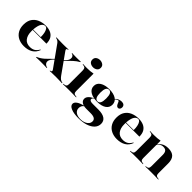

<svg xmlns="http://www.w3.org/2000/svg" viewBox="129 -1628 2815 2815"><g transform="rotate(45 1536.5 -221.0)"><path d="M271 11.3Q203.2 11.3 152 -14.9Q100.8 -41.1 72.6 -90.3Q44.4 -139.5 44.4 -208.1Q44.4 -284.7 77 -333.5Q109.7 -382.3 164.9 -406Q220.2 -429.8 288.7 -429.8Q345.2 -429.8 388.3 -411.3Q431.5 -392.7 456 -353.2Q480.6 -313.7 480.6 -249.2H151.6L150 -258.1H353.2Q354 -303.2 346.4 -339.9Q338.7 -376.6 323.8 -398.8Q308.9 -421 285.5 -421Q253.2 -421 228.2 -384.7Q203.2 -348.4 195.2 -257.3L196 -255.6Q195.2 -247.6 195.2 -238.7Q195.2 -229.8 195.2 -221Q195.2 -138.7 232.3 -90.7Q269.4 -42.7 341.9 -42.7Q389.5 -42.7 423 -62.9Q456.5 -83.1 479.8 -128.2L487.1 -122.6Q462.9 -55.6 407.3 -22.2Q351.6 11.3 271 11.3Z M796.8 0V-8.9Q809.7 -9.7 816.9 -14.1Q824.2 -18.5 824.2 -27Q824.2 -35.5 815.3 -48.4L599.2 -351.6Q584.7 -374.2 571.8 -385.1Q558.9 -396 546.8 -401.2Q534.7 -406.5 518.5 -409.7V-418.5Q544.4 -417.7 579.8 -416.5Q615.3 -415.3 650 -415.3Q675 -415.3 697.6 -415.7Q720.2 -416.1 739.1 -416.9Q758.1 -417.7 770.2 -418.5V-409.7Q756.5 -408.9 749.2 -404.4Q741.9 -400 742.3 -391.5Q742.7 -383.1 751.6 -370.2L966.1 -68.5Q984.7 -42.7 1004.4 -27.8Q1024.2 -12.9 1052.4 -8.9V0Q1028.2 -0.8 994 -2Q959.7 -3.2 927.4 -3.2Q889.5 -3.2 852.4 -2Q815.3 -0.8 796.8 0ZM513.7 0V-8.9Q544.4 -21.8 569.8 -38.3Q595.2 -54.8 620.2 -76.6Q645.2 -98.4 672.6 -127.4L735.5 -188.7L741.9 -181.5L712.9 -151.6Q683.9 -121 676.6 -96Q669.4 -71 677 -52.4Q684.7 -33.9 701.2 -22.6Q717.7 -11.3 737.1 -8.9V0Q717.7 -1.6 683.1 -2Q648.4 -2.4 615.3 -2.4Q598.4 -2.4 584.3 -2Q570.2 -1.6 554.4 -1.2Q538.7 -0.8 513.7 0ZM819.4 -231.5 812.9 -239.5 854 -281.5Q883.1 -311.3 887.9 -339.5Q892.7 -367.7 880.2 -387.1Q867.7 -406.5 843.5 -409.7V-418.5Q859.7 -417.7 875 -417.3Q890.3 -416.9 906.5 -416.5Q922.6 -416.1 939.5 -416.1Q963.7 -416.1 981.5 -416.9Q999.2 -417.7 1023.4 -418.5V-409.7Q998.4 -396 977.4 -380.6Q956.5 -365.3 933.9 -344.8Q911.3 -324.2 882.3 -295.2Z M1134.7 -209.7V-341.9Q1134.7 -376.6 1123.4 -391.5Q1112.1 -406.5 1082.3 -408.9L1071 -409.7V-418.5Q1096.8 -416.9 1113.7 -416.5Q1130.6 -416.1 1153.2 -416.1Q1190.3 -416.1 1220.2 -419Q1250 -421.8 1279.8 -427.4V-418.5V-209.7ZM1207.3 -2.4Q1170.2 -2.4 1141.5 -2Q1112.9 -1.6 1071 0V-8.9L1082.3 -9.7Q1112.1 -12.1 1123.4 -25Q1134.7 -37.9 1134.7 -68.5V-209.7H1279.8V-68.5Q1279.8 -37.9 1291.5 -25Q1303.2 -12.1 1333.1 -9.7L1344.4 -8.9V0Q1303.2 -1.6 1274.2 -2Q1245.2 -2.4 1207.3 -2.4ZM1208.1 -487.1Q1172.6 -487.1 1146.8 -505.6Q1121 -524.2 1121 -561.3Q1121 -597.6 1146.8 -616.5Q1172.6 -635.5 1207.3 -635.5Q1241.9 -635.5 1268.5 -616.9Q1295.2 -598.4 1295.2 -561.3Q1295.2 -525 1269 -506Q1242.7 -487.1 1208.1 -487.1Z M1582.3 192.7Q1487.1 192.7 1430.2 168.5Q1373.4 144.4 1373.4 103.2Q1373.4 71.8 1410.1 45.6Q1446.8 19.4 1514.5 4L1522.6 6.5Q1502.4 19.4 1491.9 39.5Q1481.5 59.7 1481.5 84.7Q1481.5 129.8 1517.3 156Q1553.2 182.3 1616.1 182.3Q1658.9 182.3 1692.7 168.5Q1726.6 154.8 1745.6 131.5Q1764.5 108.1 1764.5 77.4Q1764.5 45.2 1738.3 29Q1712.1 12.9 1658.9 12.9H1570.2Q1511.3 12.9 1477 -9.3Q1442.7 -31.5 1442.7 -70.2Q1442.7 -100.8 1466.9 -127.4Q1491.1 -154 1540.3 -178.2L1548.4 -177.4Q1533.1 -167.7 1525.8 -158.1Q1518.5 -148.4 1518.5 -137.9Q1518.5 -121.8 1534.7 -113.3Q1550.8 -104.8 1582.3 -104.8H1701.6Q1788.7 -104.8 1833.9 -74.6Q1879 -44.4 1879 14.5Q1879 68.5 1842.3 108.5Q1805.6 148.4 1739.1 170.6Q1672.6 192.7 1582.3 192.7ZM1606.5 -171.8Q1516.1 -171.8 1462.5 -206Q1408.9 -240.3 1408.9 -300.8Q1408.9 -361.3 1462.5 -395.6Q1516.1 -429.8 1605.6 -429.8Q1695.2 -429.8 1746.8 -396.4Q1798.4 -362.9 1798.4 -300.8Q1798.4 -239.5 1746.8 -205.6Q1695.2 -171.8 1606.5 -171.8ZM1606.5 -180.6Q1638.7 -180.6 1653.6 -210.1Q1668.5 -239.5 1668.5 -300.8Q1668.5 -362.9 1653.6 -391.9Q1638.7 -421 1608.1 -421Q1577.4 -421 1562.1 -391.9Q1546.8 -362.9 1546.8 -300.8Q1546.8 -239.5 1561.7 -210.1Q1576.6 -180.6 1606.5 -180.6ZM1888.7 -324.2Q1870.2 -324.2 1859.3 -337.1Q1848.4 -350 1841.9 -366.1Q1835.5 -382.3 1829 -394.8Q1822.6 -407.3 1812.9 -407.3Q1806.5 -407.3 1794.4 -400.8Q1782.3 -394.4 1770.6 -382.3Q1758.9 -370.2 1750.8 -350.8L1746 -358.1Q1758.9 -391.1 1792.7 -410.5Q1826.6 -429.8 1865.3 -429.8Q1893.5 -429.8 1910.5 -414.9Q1927.4 -400 1927.4 -373.4Q1927.4 -352.4 1916.5 -338.3Q1905.6 -324.2 1888.7 -324.2Z M2198.4 11.3Q2130.6 11.3 2079.4 -14.9Q2028.2 -41.1 2000 -90.3Q1971.8 -139.5 1971.8 -208.1Q1971.8 -284.7 2004.4 -333.5Q2037.1 -382.3 2092.3 -406Q2147.6 -429.8 2216.1 -429.8Q2272.6 -429.8 2315.7 -411.3Q2358.9 -392.7 2383.5 -353.2Q2408.1 -313.7 2408.1 -249.2H2079L2077.4 -258.1H2280.6Q2281.5 -303.2 2273.8 -339.9Q2266.1 -376.6 2251.2 -398.8Q2236.3 -421 2212.9 -421Q2180.6 -421 2155.6 -384.7Q2130.6 -348.4 2122.6 -257.3L2123.4 -255.6Q2122.6 -247.6 2122.6 -238.7Q2122.6 -229.8 2122.6 -221Q2122.6 -138.7 2159.7 -90.7Q2196.8 -42.7 2269.4 -42.7Q2316.9 -42.7 2350.4 -62.9Q2383.9 -83.1 2407.3 -128.2L2414.5 -122.6Q2390.3 -55.6 2334.7 -22.2Q2279 11.3 2198.4 11.3Z M2597.6 -2.4Q2560.5 -2.4 2531.9 -2Q2503.2 -1.6 2461.3 0V-8.9L2472.6 -9.7Q2502.4 -12.1 2513.7 -25Q2525 -37.9 2525 -68.5V-209.7H2670.2V-68.5Q2670.2 -37.1 2681.5 -24.6Q2692.7 -12.1 2721 -9.7L2730.6 -8.9V0Q2690.3 -1.6 2662.1 -2Q2633.9 -2.4 2597.6 -2.4ZM2525 -209.7V-341.9Q2525 -376.6 2513.7 -391.5Q2502.4 -406.5 2472.6 -408.9L2461.3 -409.7V-418.5Q2487.1 -416.9 2504 -416.5Q2521 -416.1 2543.5 -416.1Q2580.6 -416.1 2610.5 -419Q2640.3 -421.8 2670.2 -427.4V-418.5V-209.7ZM2839.5 -209.7V-301.6Q2839.5 -348.4 2821.4 -370.6Q2803.2 -392.7 2761.3 -392.7Q2725.8 -392.7 2700.4 -372.6Q2675 -352.4 2651.6 -305.6L2648.4 -310.5Q2678.2 -373.4 2720.6 -401.6Q2762.9 -429.8 2828.2 -429.8Q2908.9 -429.8 2946.8 -390.3Q2984.7 -350.8 2984.7 -268.5V-209.7ZM2912.1 -2.4Q2875.8 -2.4 2848.4 -2Q2821 -1.6 2779.8 0V-8.9L2789.5 -9.7Q2817.7 -12.1 2828.6 -24.6Q2839.5 -37.1 2839.5 -68.5V-209.7H2984.7V-68.5Q2984.7 -37.9 2996.4 -25Q3008.1 -12.1 3037.1 -9.7L3048.4 -8.9V0Q3008.1 -1.6 2979 -2Q2950 -2.4 2912.1 -2.4Z"/></g></svg>

Font: Playfair 144pt SemiExpanded Black
Style: Regular
Weight: 900
Width: 6
Designer: Claus Eggers Sørensen
Foundry: Claus Eggers Sørensen
Version: Version 2.203